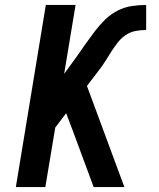

<svg xmlns="http://www.w3.org/2000/svg" viewBox="-20 -755 640 775"><path d="M44 0 165 -735H285L239 -457L290 -527Q308 -553 326 -578.5Q344 -604 362.5 -628.5Q381 -653 404 -675.5Q427 -698 454.5 -712Q482 -726 511.5 -730.5Q541 -735 570 -735V-634Q549 -634 527.5 -630Q506 -626 487.5 -613.5Q469 -601 455 -583Q441 -565 429 -546Q417 -527 405 -508Q393 -489 379 -471L331 -408L482 0H358L274 -227L247 -298L203 -240L163 0Z"/></svg>

Font: Iosevka SS04 Extended
Style: Bold Italic
Weight: 700
Width: 7
Italic angle: -9°
Monospace: yes
Designer: Belleve Invis
Foundry: Belleve Invis
Version: Version 19.0.0; ttfautohint (v1.8.4)